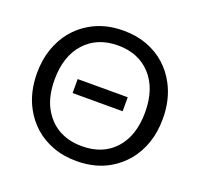

<svg xmlns="http://www.w3.org/2000/svg" viewBox="-127 -864 1053 1013"><g transform="rotate(20 400.0 -358.0)"><path d="M540.5 -323H259.5V-401.5H540.5ZM400.5 7.5Q327 7.5 267.8 -14.8Q208.5 -37 164.2 -76.2Q120 -115.5 91.5 -168.5Q47 -251 47 -358Q47 -433 68.2 -494.2Q89.5 -555.5 127.2 -601.8Q165 -648 216 -677.5Q295.5 -724.5 400.5 -724.5Q474 -724.5 533.2 -702.2Q592.5 -680 636.8 -640.5Q681 -601 709 -548Q753.5 -465.5 753.5 -358Q753.5 -283 732.5 -222Q711.5 -161 673.8 -115Q636 -69 585 -39Q506 7.5 400.5 7.5ZM400.5 -76Q518 -76 586 -151.2Q654 -226.5 654 -358Q654 -490 585 -565.5Q516 -641 400.5 -641Q283.5 -641 214.8 -565Q146 -489 146 -358Q146 -265.5 178.8 -203.8Q211.5 -142 266.5 -109.5Q324 -76 400.5 -76Z"/></g></svg>

Font: Verano Sans
Style: Regular
Weight: 400
Designer: Lukasz Dziedzic with Adam Twardoch and Botio Nikoltchev
Foundry: tyPoland Lukasz Dziedzic
Version: Version 3.001;December 28, 2019;FontCreator 12.0.0.2547 64-b